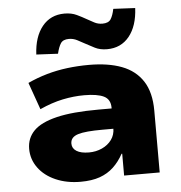

<svg xmlns="http://www.w3.org/2000/svg" viewBox="-54 -813 825 876"><g transform="rotate(-5 358.5 -375.5)"><path d="M280 11Q217 11 166.5 -11Q116 -33 87.5 -72Q59 -111 59 -159Q59 -208 92 -241.5Q125 -275 197.5 -292.5Q270 -310 389 -310H474V-217H400Q361 -217 333 -214.5Q305 -212 287.5 -206.5Q270 -201 261.5 -191Q253 -181 253 -166Q253 -144 273 -131.5Q293 -119 330 -119Q362 -119 389.5 -131.5Q417 -144 433.5 -166.5Q450 -189 450 -220V-313Q450 -352 420 -366.5Q390 -381 330 -381Q282 -381 231.5 -370.5Q181 -360 126 -335L82 -459Q125 -479 170.5 -492Q216 -505 264.5 -511Q313 -517 364 -517Q452 -517 514 -493.5Q576 -470 609.5 -418.5Q643 -367 643 -283V0H480V-100H477Q458 -65 431.5 -40Q405 -15 368.5 -2Q332 11 280 11ZM228 -580 129 -585Q133 -666 171 -713Q209 -760 273 -760Q305 -760 329 -748.5Q353 -737 372 -726Q388 -717 405 -708Q422 -699 442 -699Q470 -699 480.5 -715.5Q491 -732 497 -762L597 -757Q593 -675 555 -628Q517 -581 453 -581Q421 -581 397.5 -593Q374 -605 354 -616Q338 -625 320.5 -634Q303 -643 283 -643Q256 -643 245.5 -626.5Q235 -610 228 -580Z"/></g></svg>

Font: Nunito Sans 7pt SemiExpanded Black
Style: Regular
Weight: 900
Width: 6
Designer: Vernon Adams
Foundry: Vernon Adams
Version: Version 3.101;gftools[0.9.27]